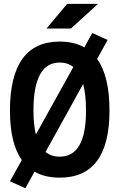

<svg xmlns="http://www.w3.org/2000/svg" viewBox="-20 -921 626 1006"><path d="M112.8 65.4 161.1 -21.5C197.3 -0.5 241.2 9.8 293 9.8C466.3 9.8 553.7 -106.4 553.7 -341.8C553.7 -461.9 532.2 -552.2 488.8 -612.3L543.9 -711.4L463.4 -748L421.9 -672.9C386.2 -692.9 343.3 -703.1 293 -703.1C119.6 -703.1 32.2 -583 32.2 -341.8C32.2 -227.5 52.7 -141.1 94.2 -82.5L32.2 28.8ZM293 -100.1C263.2 -100.1 238.8 -108.4 218.8 -125L415.5 -480.5C425.8 -443.4 430.7 -397 430.7 -341.8C430.7 -180.2 384.8 -100.1 293 -100.1ZM168 -216.3C159.7 -250.5 155.3 -292.5 155.3 -341.8C155.3 -509.8 201.2 -593.3 293 -593.3C321.3 -593.3 344.7 -585.4 364.3 -569.8ZM223.6 -771.5H351.6L493.7 -900.9H332Z"/></svg>

Font: Cascadia Code NF SemiBold
Style: Regular
Weight: 600
Monospace: yes
Designer: Aaron Bell
Foundry: Saja Typeworks
Version: Version 2404.023